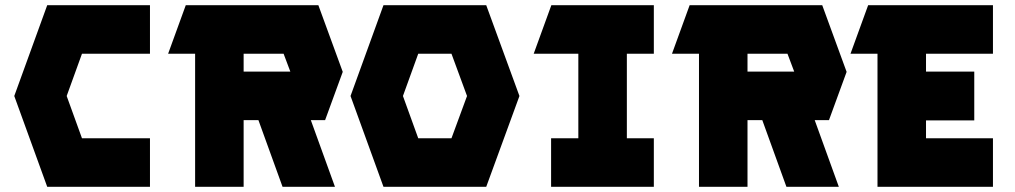

<svg xmlns="http://www.w3.org/2000/svg" viewBox="-20 -720 3912 740"><path d="M35 -350 162 -700H558V-513H296L237 -350L296 -187H558V0H162Z M628 -513 696 -700H1207L1301 -443L1233 -257H1178L1271 0H1069L976 -257H919V0H732V-513ZM919 -444H1099L1073 -513H919Z M1854 -700 1982 -350 1854 0H1458L1331 -350L1458 -700ZM1592 -187H1720L1780 -350L1720 -513H1592L1533 -350Z M2037 -513 2105 -700H2500V-513H2396V-187H2500V0H2104V-187H2209V-513Z M2570 -513 2638 -700H3149L3243 -443L3175 -257H3120L3213 0H3011L2918 -257H2861V0H2674V-513ZM2861 -444H3041L3015 -513H2861Z M3258 -513 3326 -700H3807V-513H3549V-444H3735V-256H3549V-187H3807V0H3362V-513Z"/></svg>

Font: Clickuper
Style: Bold
Weight: 700
Designer: Denis Ignatov
Foundry: Denis Ignatov
Version: Version 1.10 April 16, 2021